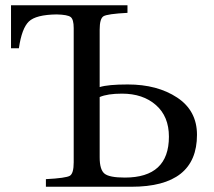

<svg xmlns="http://www.w3.org/2000/svg" viewBox="-20 -712 814 732"><path d="M22 -528V-692H466V-663Q389 -659 374.5 -650Q360 -641 360 -599V-380Q392 -390 467 -390Q580 -390 655.5 -340Q731 -290 731 -198Q731 0 481 0H155V-29Q232 -33 246.5 -42Q261 -51 261 -93V-605Q261 -638 249.5 -647Q238 -656 196 -657Q117 -656 90 -630Q63 -604 52 -528ZM360 -112Q360 -65 378.5 -50Q397 -35 456 -35Q624 -35 624 -191Q624 -268 574.5 -311.5Q525 -355 445 -355Q390 -355 360 -342Z"/></svg>

Font: Linguistics Pro
Style: Regular
Weight: 400
Designer: Stefan Peev, Context Ltd
Foundry: Stefan Peev, Context Ltd
Version: Version 001.000